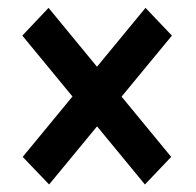

<svg xmlns="http://www.w3.org/2000/svg" viewBox="-20 -581 510 500"><path d="M107.9 -100.6 39.1 -172.4 358.9 -560.5 427.7 -488.3ZM357.4 -100.6 38.1 -488.3 106.4 -560.5 425.8 -172.4Z"/></svg>

Font: Roboto Condensed Medium
Style: Regular
Weight: 500
Designer: Christian Robertson
Foundry: Google
Version: Version 3.0